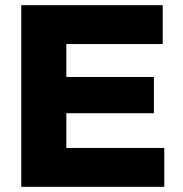

<svg xmlns="http://www.w3.org/2000/svg" viewBox="-20 -721 706 741"><path d="M236 -284H574V-424H236V-551H608V-701H62V0H614V-150H236Z"/></svg>

Font: Geom ExtraBold
Style: Bold
Weight: 800
Version: Version 1.102